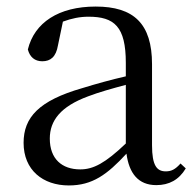

<svg xmlns="http://www.w3.org/2000/svg" viewBox="-20 -551 597 586"><path d="M457 14C496 14 526 -2 547 -37L531 -52C515 -34 503 -28 486 -28C459 -28 444 -45 444 -108V-355C444 -479 388 -531 272 -531C159 -531 85 -482 65 -400C71 -377 86 -364 109 -364C134 -364 151 -377 157 -413L172 -485C199 -495 224 -500 250 -500C329 -500 364 -470 364 -359V-318C320 -308 273 -295 231 -282C99 -244 52 -193 52 -115C52 -32 111 15 190 15C262 15 307 -18 366 -82C374 -22 402 14 457 14ZM364 -113C301 -53 265 -34 225 -34C169 -34 132 -66 132 -128C132 -183 165 -226 249 -257C283 -270 323 -281 364 -292Z"/></svg>

Font: NameLogos Serif 2
Style: Regular
Weight: 500
Version: Version 0.1